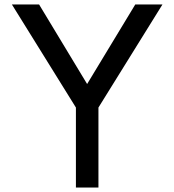

<svg xmlns="http://www.w3.org/2000/svg" viewBox="-20 -845 786 865"><path d="M322 0H423.5V-360.5L712 -825H589.5L372.5 -466.5L156 -825H33.5L322 -360.5Z"/></svg>

Font: Spartan Medium
Style: Regular
Weight: 500
Designer: Matt Bailey, Mirko Velimirovic
Foundry: Matt Bailey
Version: Version 1.003; ttfautohint (v1.8.3)